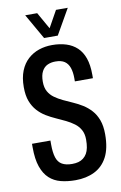

<svg xmlns="http://www.w3.org/2000/svg" viewBox="-97 -929 625 995"><g transform="rotate(-10 215.5 -431.5)"><path d="M218 12Q176 12 141 3Q106 -6 81 -29Q56 -52 42 -92Q28 -132 28 -194Q28 -199 28 -204Q28 -209 28 -213H125Q125 -208 125 -203Q125 -198 125 -193Q125 -150 133.5 -123.5Q142 -97 162.5 -85.5Q183 -74 215 -74Q234 -74 248.5 -78Q263 -82 274.5 -91Q286 -100 293.5 -113Q301 -126 304.5 -144Q308 -162 308 -186Q308 -216 296.5 -237Q285 -258 265.5 -272.5Q246 -287 222.5 -298.5Q199 -310 173 -321.5Q147 -333 123 -347.5Q99 -362 79.5 -383.5Q60 -405 48.5 -435Q37 -465 37 -509Q37 -559 51.5 -595Q66 -631 91.5 -654Q117 -677 149.5 -688Q182 -699 219 -699Q260 -699 293 -688.5Q326 -678 349.5 -656Q373 -634 385.5 -598.5Q398 -563 398 -511V-493H303V-510Q303 -542 295 -565Q287 -588 269.5 -600Q252 -612 221 -612Q198 -612 179.5 -603.5Q161 -595 150 -574.5Q139 -554 139 -520Q139 -489 150.5 -468.5Q162 -448 181.5 -434Q201 -420 225 -408.5Q249 -397 274.5 -386Q300 -375 324 -360Q348 -345 367.5 -323.5Q387 -302 398.5 -271Q410 -240 410 -196Q410 -122 386 -76.5Q362 -31 318.5 -9.5Q275 12 218 12ZM109 -875H172L241 -753H203L271 -875H333L257 -742H185Z"/></g></svg>

Font: Archivo ExtraCondensed Medium
Style: Regular
Weight: 500
Width: 2
Designer: Hector Gatti
Foundry: Omnibus-Type
Version: Version 2.001